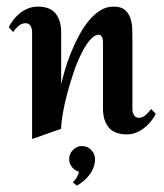

<svg xmlns="http://www.w3.org/2000/svg" viewBox="-20 -405 502 587"><path d="M456.1 -57.1Q450.2 -44.4 440.9 -33.2Q431.6 -22 420.2 -13.2Q408.7 -4.4 395.5 0.7Q382.3 5.9 368.2 5.9Q329.6 5.9 312.3 -15.4Q294.9 -36.6 294.9 -73.2V-272Q294.9 -275.4 294.7 -280Q294.4 -284.7 293 -288.8Q291.5 -293 289.1 -295.9Q286.6 -298.8 282.2 -298.8Q268.6 -298.8 254.6 -282.2Q240.7 -265.6 227.8 -239.3Q214.8 -212.9 203.9 -180.2Q192.9 -147.5 184.6 -115.5Q176.3 -83.5 171.6 -55.7Q167 -27.8 167 -11.2L78.1 20V-308.1Q78.1 -317.9 73.2 -325.9Q68.4 -334 58.1 -334Q45.9 -334 35.9 -325Q25.9 -315.9 20 -307.1L6.8 -321.8Q12.7 -334 21.7 -345.5Q30.8 -356.9 42.2 -365.7Q53.7 -374.5 67.1 -379.6Q80.6 -384.8 95.2 -384.8Q133.3 -384.8 150.1 -363.5Q167 -342.3 167 -306.2V-147Q171.4 -167 179 -192.6Q186.5 -218.3 197.3 -244.6Q208 -271 221.4 -296.1Q234.9 -321.3 251 -341.1Q267.1 -360.8 286.1 -372.8Q305.2 -384.8 327.1 -384.8Q350.1 -384.8 361.8 -374.8Q373.5 -364.7 378.7 -349.4Q383.8 -334 384.3 -315.4Q384.8 -296.9 384.8 -279.8V-70.8Q384.8 -61 389.6 -53Q394.5 -44.9 404.8 -44.9Q416 -44.9 426 -54Q436 -63 441.9 -71.8ZM270.5 81.5Q270.5 94.7 266.1 106.7Q261.7 118.7 253.9 128.9Q246.1 139.2 236.1 147.7Q226.1 156.2 215.3 162.6L202.6 152.3Q209 146.5 214.4 137.5Q219.7 128.4 221.7 120.1Q208.5 116.2 200 105.7Q191.4 95.2 191.4 81.5Q191.4 65.4 202.9 53.5Q214.4 41.5 230.5 41.5Q247.1 41.5 258.8 53.5Q270.5 65.4 270.5 81.5Z"/></svg>

Font: Redressed
Style: Regular
Weight: 400
Designer: Astigmatic (AOETI)
Foundry: Astigmatic (AOETI)
Version: Version 1.001